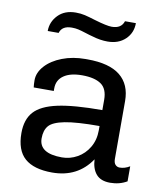

<svg xmlns="http://www.w3.org/2000/svg" viewBox="-82 -788 749 867"><g transform="rotate(10 292.5 -355.0)"><path d="M359 -616Q325 -616 289 -627Q280 -629 272.5 -631.5Q265 -634 258 -636Q233 -644 219.5 -647Q206 -650 190 -650Q145 -650 135 -616H85Q85 -658 115 -689Q145 -720 196 -720Q219 -720 238 -715.5Q257 -711 286 -702Q343 -685 366 -685Q410 -685 421 -720H471Q471 -675 440 -645.5Q409 -616 359 -616ZM484 -365V-100Q484 -82 492 -73.5Q500 -65 512 -65Q535 -65 558 -79V-10Q524 10 481 10Q438 10 417 -14.5Q396 -39 394 -82Q332 10 215 10Q131 10 89.5 -26.5Q48 -63 48 -142Q48 -204 80 -239.5Q112 -275 186 -291Q260 -307 390 -307V-354Q390 -405 360 -425.5Q330 -446 273 -446Q219 -446 189 -425Q159 -404 159 -366V-354H67Q65 -368 65 -387Q65 -422 93 -453Q121 -484 169 -502.5Q217 -521 275 -521H284Q385 -521 434.5 -481Q484 -441 484 -365ZM142 -134Q142 -65 247 -65Q284 -65 317 -83.5Q350 -102 370 -136Q390 -170 390 -214V-234Q285 -234 231.5 -223.5Q178 -213 160 -192Q142 -171 142 -134Z"/></g></svg>

Font: Chivo
Style: Regular
Weight: 400
Designer: Hector Gatti
Foundry: Omnibus-Type
Version: Version 1.006; ttfautohint (v1.4.1)